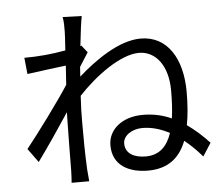

<svg xmlns="http://www.w3.org/2000/svg" viewBox="-54 -818 1064 912"><g transform="rotate(-5 478.0 -362.0)"><path d="M613 -62C559 -62 516 -83 516 -132C516 -170 559 -198 608 -198C653 -198 696 -185 737 -163C716 -101 679 -62 613 -62ZM354 -613 349 -611C356 -677 363 -730 368 -753L277 -756C282 -732 281 -707 281 -685C281 -675 279 -641 276 -597C210 -585 146 -579 79 -579L87 -501C146 -509 228 -520 272 -525C270 -495 268 -465 266 -434C218 -359 109 -212 56 -146L104 -80C150 -143 212 -234 258 -304C258 -290 257 -277 257 -268C255 -163 255 -116 254 -25C254 -10 252 18 251 32H335C333 14 331 -10 330 -26C326 -111 326 -168 326 -254C326 -291 327 -333 330 -376C413 -465 535 -555 623 -555C702 -555 760 -483 760 -364C760 -316 758 -272 752 -231C711 -250 665 -260 615 -260C518 -260 450 -205 450 -129C450 -33 527 6 618 6C713 6 770 -40 801 -120C829 -98 858 -70 885 -38L925 -100C893 -135 858 -166 820 -193C829 -239 833 -292 833 -351C833 -508 765 -622 637 -622C533 -622 416 -538 336 -467C337 -483 338 -498 339 -513C354 -536 370 -562 381 -579Z"/></g></svg>

Font: Kinto Sans
Style: Regular
Weight: 400
Designer: Authors: Ryoko NISHIZUKA  (kana & ideographs); Paul D. Hunt (Latin, Greek & Cyrillic); Wenlong ZHANG  (bopomofo); Sandol
Foundry: Adobe Systems Incorporated, ookami Inc.
Version: Version 0.001